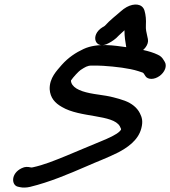

<svg xmlns="http://www.w3.org/2000/svg" viewBox="-20 -827 755 852"><path d="M462.9 -635.8C477.4 -643.4 493.8 -654.4 507.4 -669.7C515.7 -677.9 522.9 -684.5 532.3 -692.7C532.4 -663.3 536.1 -642.2 539.7 -620.8L542.4 -608.5C547.4 -583.7 576.1 -582.8 597 -592.9C617.7 -602.9 641.4 -628.1 636.3 -653.5L633.7 -665.6C629.6 -684.9 626.3 -695 627.4 -715.5C628.7 -739.1 627 -760.3 621.2 -779.9C611.8 -811.5 574.8 -813.5 542.1 -795.6C533.1 -790.6 524 -784 516.2 -776.9C495.3 -758.2 468.1 -738.2 445.2 -712.4C444 -711.6 441.2 -710.1 435.9 -706.7C376.7 -671.3 402.7 -601.4 462.9 -635.8ZM712.7 -521C717.1 -533 716.1 -544.6 711 -552.7L705.7 -561.2C700.1 -571 692.5 -578.9 680 -584.3C644 -601.9 590 -611.2 539.6 -617.8C490.7 -624.2 413.9 -638.4 351.4 -609.9C316.4 -593.7 283.4 -572.1 254 -539.1C232.2 -513.3 199.3 -481.8 200.4 -431.5C202.7 -392.4 224.6 -369.3 254.5 -352.5C334.8 -304 481.3 -319.9 511.6 -266.9C513.8 -261.6 516.9 -255.6 517.3 -254.6C517.3 -254.6 517.2 -253.2 516.5 -250.5C516.1 -249.8 514.6 -247.8 511.1 -244.3C496.6 -229.5 462.6 -214.1 427.1 -199.6C377.7 -179.9 322.9 -155.5 273.8 -135.6C220.6 -114 175 -95.2 124.9 -84.4C122.8 -84.1 120.4 -83.7 119.1 -83.7C101.1 -87.5 91.4 -87.8 76.4 -80.7C26.8 -57.3 30.5 -4.8 59.5 1.5L68.6 3.5C81 6.4 97.6 6 113.6 2.2C200 -18.8 284.4 -54.6 363.4 -88.8C409.4 -109.3 458.6 -127.2 505.4 -151C540.3 -169.6 593.3 -201.9 607.3 -258.3C615.2 -289 610 -306 600.8 -324.4C587.9 -350 564.5 -368.2 534.2 -379.8C500.8 -391.8 465.4 -400.8 419.6 -406.8C362.4 -414.5 319 -425.8 301.5 -450.4C296.9 -456.7 294.3 -465.5 295.1 -470.2C304.9 -484.9 328.5 -510 337.5 -516.3C357.6 -529.2 367.4 -536 386.2 -536C400.3 -536 417 -536.4 437.2 -535C492.7 -531.4 553.8 -524.2 593.2 -511.5C614.4 -504.6 614.9 -505.7 619.6 -498.3L625.3 -489.3C630.7 -480.6 641.3 -477 651.9 -477C675.8 -477 703.4 -496 712.7 -521Z"/></svg>

Font: Just Breathe
Style: BdObl7
Weight: 400
Foundry: Cannot Into Space Fonts
Version: Version 0.72